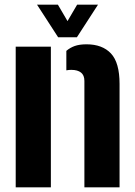

<svg xmlns="http://www.w3.org/2000/svg" viewBox="-20 -799 575 819"><path d="M47 0V-600H197V0ZM340 0V-454Q340 -478 325.5 -489.5Q311 -501 284 -501Q279 -501 273.8 -500.5Q268.5 -500 263 -499V-582Q278.5 -595.5 298.8 -602.8Q319 -610 349 -610Q416.5 -610 453.2 -571Q490 -532 490 -441V0ZM228 -640 138 -779H227L268 -709L309 -779H398L308 -640Z"/></svg>

Font: Big Shoulders Stencil Text Thin Black
Style: Regular
Weight: 900
Version: Version 2.001